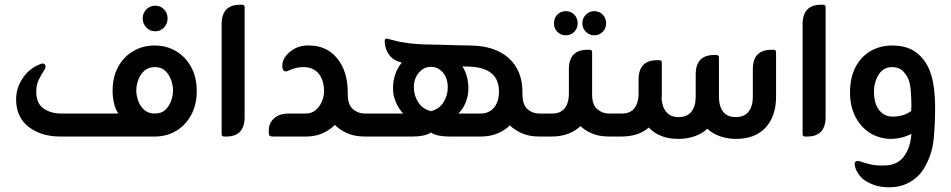

<svg xmlns="http://www.w3.org/2000/svg" viewBox="-20 -576 4014 810"><path d="M635 -444Q613 -444 597.5 -460Q582 -476 582 -498Q582 -521 597.5 -536.5Q613 -552 635 -552Q657 -552 672 -536.5Q687 -521 687 -498Q687 -476 672 -460Q657 -444 635 -444ZM632 -384Q683 -384 723 -360Q763 -336 786.5 -293Q810 -250 810 -192Q810 -135 787 -92Q764 -49 725 -25Q686 -1 636 0H235Q153 0 100.5 -41Q48 -82 48 -157Q48 -203 74 -243.5Q100 -284 144 -303Q154 -308 159 -308Q172 -308 172 -296Q172 -290 170 -286Q168 -282 166 -279Q153 -260 143 -238.5Q133 -217 133 -189Q133 -140 163.5 -118.5Q194 -97 239 -97H479Q466 -117 460.5 -142Q455 -167 455 -192Q455 -250 478 -293Q501 -336 541.5 -360Q582 -384 632 -384ZM633 -97Q661 -97 677.5 -112.5Q694 -128 702 -151Q710 -174 710 -194Q710 -215 702 -238Q694 -261 677.5 -277Q661 -293 633 -293Q606 -293 588.5 -277Q571 -261 563 -238Q555 -215 555 -194Q555 -174 563 -151Q571 -128 588.5 -112.5Q606 -97 633 -97Z M934 0H926Q915 0 915 -10V-474Q915 -556 993 -556H1001Q1012 -556 1012 -546V-82Q1012 0 934 0Z M1518 -97H1553V0H1521Q1475 0 1443.5 -14.5Q1412 -29 1393 -49Q1342 0 1272 0H1133Q1122 0 1118 -3Q1114 -6 1114 -17V-26Q1114 -57 1136.5 -77Q1159 -97 1198 -97H1270Q1294 -97 1311 -111Q1328 -125 1337.5 -147Q1347 -169 1347 -191Q1347 -237 1325 -264.5Q1303 -292 1263 -293Q1243 -293 1229.5 -289.5Q1216 -286 1201 -280Q1195 -278 1192 -276Q1189 -274 1184 -275Q1176 -276 1173 -284Q1170 -292 1171 -303Q1174 -334 1204 -358Q1238 -386 1286 -384Q1360 -383 1403.5 -328.5Q1447 -274 1447 -187V-176Q1448 -133 1469.5 -115Q1491 -97 1518 -97Z M2254 -97H2289V0H2257Q2212 0 2181 -14Q2150 -28 2131 -47Q2082 0 2008 0H1874Q1852 0 1831 -4Q1810 -8 1798 -17Q1785 -8 1764.5 -4Q1744 0 1721 0H1542V-97H1681Q1662 -117 1650 -145Q1638 -173 1638 -202Q1638 -267 1675 -312Q1641 -320 1623 -343Q1605 -366 1603 -398V-403Q1603 -408 1605.5 -411.5Q1608 -415 1617 -412Q1632 -408 1651 -403Q1670 -398 1690 -396Q1704 -393 1736.5 -390.5Q1769 -388 1801 -388Q1819 -388 1848.5 -387Q1878 -386 1909 -385Q1940 -384 1964 -384Q2068 -383 2126 -331Q2184 -279 2184 -188V-176Q2185 -133 2206 -115Q2227 -97 2254 -97ZM1914 -97H2008Q2043 -97 2064 -122Q2085 -147 2085 -190Q2085 -291 1959 -295Q1952 -295 1945.5 -295.5Q1939 -296 1931 -296Q1956 -256 1956 -202Q1956 -173 1945 -145Q1934 -117 1914 -97ZM1798 -294Q1768 -294 1747 -269.5Q1726 -245 1726 -207Q1726 -173 1744.5 -144.5Q1763 -116 1798 -107Q1833 -116 1851 -144.5Q1869 -173 1869 -207Q1869 -246 1848.5 -270Q1828 -294 1798 -294Z M2367 -427Q2346 -427 2331.5 -441.5Q2317 -456 2317 -478Q2317 -500 2331.5 -514.5Q2346 -529 2367 -529Q2388 -529 2402.5 -514.5Q2417 -500 2417 -478Q2417 -456 2402.5 -441.5Q2388 -427 2367 -427ZM2487 -427Q2467 -427 2452 -441.5Q2437 -456 2437 -478Q2437 -500 2452 -514.5Q2467 -529 2487 -529Q2508 -529 2522.5 -514.5Q2537 -500 2537 -478Q2537 -456 2522.5 -441.5Q2508 -427 2487 -427ZM2549 -97H2584V0H2551Q2506 0 2476 -13.5Q2446 -27 2429 -44Q2407 -23 2376.5 -11.5Q2346 0 2307 0H2278V-97H2309Q2345 -97 2362.5 -119.5Q2380 -142 2380 -180V-284Q2380 -366 2458 -366H2467Q2478 -366 2478 -356V-178Q2478 -133 2500 -115Q2522 -97 2549 -97Z M3234 -366H3243Q3254 -366 3254 -356V-168Q3254 -86 3210 -38Q3166 10 3085 10Q3050 10 3018 -1Q2986 -12 2964 -33Q2942 -12 2910 -1Q2878 10 2842 10Q2762 10 2717 -38Q2674 0 2601 0H2572V-97H2603Q2639 -97 2656.5 -119.5Q2674 -142 2674 -180V-240Q2674 -322 2752 -322H2761Q2772 -322 2772 -312V-178Q2772 -174 2772 -170.5Q2772 -167 2771 -162Q2773 -125 2791 -103.5Q2809 -82 2843 -82Q2879 -82 2897 -105Q2915 -128 2915 -168V-262Q2915 -344 2993 -344H3001Q3013 -344 3013 -334V-168Q3013 -128 3030.5 -105Q3048 -82 3084 -82Q3120 -82 3138 -105Q3156 -128 3156 -168V-284Q3156 -366 3234 -366Z M3385 0H3377Q3366 0 3366 -10V-474Q3366 -556 3444 -556H3452Q3463 -556 3463 -546V-82Q3463 0 3385 0Z M3902 -279Q3914 -249 3919.5 -208Q3925 -167 3925 -123Q3925 -58 3919.5 5Q3914 68 3887 118Q3865 164 3823 189.5Q3781 215 3730 214Q3694 214 3666.5 204Q3639 194 3619 178Q3606 166 3597.5 151.5Q3589 137 3586 121Q3583 103 3600 103Q3604 103 3608 104.5Q3612 106 3615 107Q3637 114 3656.5 118.5Q3676 123 3713 122Q3766 121 3793.5 84Q3821 47 3825 -11Q3800 1 3778.5 5.5Q3757 10 3738 10Q3687 9 3648 -16.5Q3609 -42 3587.5 -86Q3566 -130 3566 -185Q3566 -249 3589.5 -293.5Q3613 -338 3653.5 -361Q3694 -384 3744 -384Q3805 -384 3843.5 -356Q3882 -328 3902 -279ZM3825 -129Q3825 -157 3822.5 -190.5Q3820 -224 3812 -243Q3802 -265 3786 -279Q3770 -293 3744 -293Q3707 -293 3687 -261.5Q3667 -230 3667 -189Q3667 -140 3688.5 -112Q3710 -84 3747 -84Q3769 -84 3789 -90Q3809 -96 3824 -108Q3824 -113 3824.5 -118Q3825 -123 3825 -129Z"/></svg>

Font: Zain
Style: Bold
Weight: 700
Designer: Zain,Boutros
Foundry: Mobile Telecommunications Company (Zain), 2024
Version: Version 1.50; ttfautohint (v1.8.4)